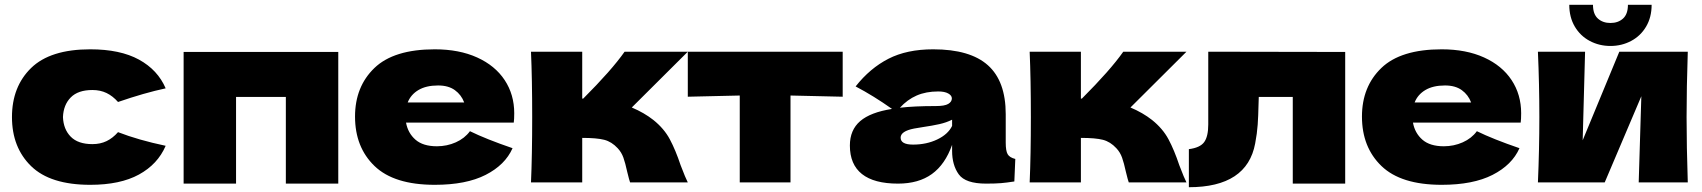

<svg xmlns="http://www.w3.org/2000/svg" viewBox="-20 -762 7110 802"><path d="M366 -160Q399 -160 425 -172.5Q451 -185 473 -210Q558 -177 672 -153Q639 -76 560.5 -33Q482 10 357 10Q190 10 110 -68Q30 -146 30 -273Q30 -400 110 -478Q190 -556 357 -556Q482 -556 560.5 -513Q639 -470 672 -393Q583 -374 473 -336Q451 -361 425 -373.5Q399 -386 366 -386Q306 -386 275.5 -355Q245 -324 243 -273Q245 -222 275.5 -191Q306 -160 366 -160Z M747 -545H1393V5H1174V-357H966V5H747Z M2002 -250H1676Q1684 -206 1715.5 -178.5Q1747 -151 1805 -151Q1847 -151 1884 -167.5Q1921 -184 1943 -214Q2010 -181 2121 -143Q2090 -73 2008.5 -31.5Q1927 10 1796 10Q1626 10 1544.5 -68.5Q1463 -147 1463 -275Q1463 -400 1544 -478Q1625 -556 1796 -556Q1898 -556 1973 -522Q2048 -488 2088 -427.5Q2128 -367 2128 -289Q2128 -263 2126 -250ZM1683 -334H1919Q1907 -366 1880 -385.5Q1853 -405 1810 -405Q1760 -405 1728 -386Q1696 -367 1683 -334Z M2823 -72Q2844 -17 2853 0H2612Q2609 -7 2600 -44Q2592 -81 2584 -103.5Q2576 -126 2560 -143Q2535 -170 2504 -178Q2473 -186 2412 -186V0H2198Q2203 -114 2203 -273Q2203 -432 2198 -546H2412V-350H2416Q2535 -469 2589 -546H2853L2619 -313Q2671 -291 2709 -261Q2754 -225 2778 -180Q2802 -135 2823 -72Z M3500 -358Q3350 -362 3282 -363V0H3070V-363Q3003 -362 2853 -358V-546H3500Z M4181 -166Q4181 -132 4189 -118Q4197 -104 4221 -98L4217 -4Q4185 1 4161.5 3Q4138 5 4099 5Q4013 5 3985 -33.5Q3957 -72 3957 -132V-157Q3928 -75 3872.5 -35Q3817 5 3731 5Q3631 5 3580.5 -35Q3530 -75 3530 -154Q3530 -219 3573 -256Q3616 -293 3706 -307Q3630 -361 3554 -401Q3614 -477 3691 -516.5Q3768 -556 3878 -556Q4032 -556 4106.5 -489.5Q4181 -423 4181 -285ZM3739 -312Q3799 -319 3889 -319Q3926 -319 3941 -328Q3956 -337 3956 -351Q3956 -363 3941 -371.5Q3926 -380 3899 -380Q3848 -380 3809 -363Q3770 -346 3739 -312ZM3957 -236V-262Q3933 -250 3904 -243.5Q3875 -237 3834 -231L3798 -225Q3742 -214 3742 -187Q3742 -158 3794 -158Q3850 -158 3895 -179.5Q3940 -201 3957 -236Z M4906 -72Q4927 -17 4936 0H4695Q4692 -7 4683 -44Q4675 -81 4667 -103.5Q4659 -126 4643 -143Q4618 -170 4587 -178Q4556 -186 4495 -186V0H4281Q4286 -114 4286 -273Q4286 -432 4281 -546H4495V-350H4499Q4618 -469 4672 -546H4936L4702 -313Q4754 -291 4792 -261Q4837 -225 4861 -180Q4885 -135 4906 -72Z M5599 5H5380V-357H5238L5237 -326Q5236 -278 5233.5 -241.5Q5231 -205 5223 -163Q5189 20 4946 20V-139Q4993 -145 5010 -168.5Q5027 -192 5027 -242V-546L5599 -545Z M6208 -250H5882Q5890 -206 5921.5 -178.5Q5953 -151 6011 -151Q6053 -151 6090 -167.5Q6127 -184 6149 -214Q6216 -181 6327 -143Q6296 -73 6214.5 -31.5Q6133 10 6002 10Q5832 10 5750.5 -68.5Q5669 -147 5669 -275Q5669 -400 5750 -478Q5831 -556 6002 -556Q6104 -556 6179 -522Q6254 -488 6294 -427.5Q6334 -367 6334 -289Q6334 -263 6332 -250ZM5889 -334H6125Q6113 -366 6086 -385.5Q6059 -405 6016 -405Q5966 -405 5934 -386Q5902 -367 5889 -334Z M7030 -546Q7025 -394 7025 -273Q7025 -152 7030 0H6825L6836 -360L6683 0H6404Q6410 -137 6410 -273Q6410 -410 6404 -546H6601L6591 -176L6744 -546ZM6535 -742H6634Q6634 -703 6654.5 -684.5Q6675 -666 6707 -666Q6739 -666 6759.5 -684.5Q6780 -703 6780 -742H6879Q6879 -690 6856 -651Q6833 -612 6793.5 -591Q6754 -570 6707 -570Q6660 -570 6620.5 -591Q6581 -612 6558 -651Q6535 -690 6535 -742Z"/></svg>

Font: Dela Gothic One
Style: Regular
Weight: 400
Designer: aratakana
Foundry: aratakana
Version: Version 1.004